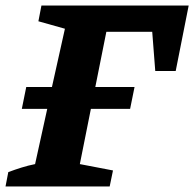

<svg xmlns="http://www.w3.org/2000/svg" viewBox="-25 -675 703 695"><path d="M-5 0 5 -52Q29 -61 53 -68.5Q77 -76 102 -81L146 -281H54L70 -360H163L210 -571L114 -598L125 -655H658L611 -418H537L526 -560H360L320 -360H462L446 -281H304L264 -81L384 -58L372 0Z"/></svg>

Font: Piazzolla
Style: Bold Italic
Weight: 700
Italic angle: -11.3°
Designer: Juan Pablo del Peral
Foundry: Huerta Tipografica
Version: Version 1.330